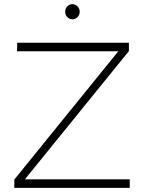

<svg xmlns="http://www.w3.org/2000/svg" viewBox="-20 -905 694 925"><path d="M364 -849Q364 -833 353.5 -822.5Q343 -812 329 -812Q315 -812 304.5 -822.5Q294 -833 294 -849Q294 -864 304.5 -874.5Q315 -885 329 -885Q343 -885 353.5 -874.5Q364 -864 364 -849ZM601 -699V-659L100 -41H605V0H49V-40L550 -658H62L63 -699Z"/></svg>

Font: Montserrat Ultra Light
Style: Regular
Weight: 200
Designer: Julieta Ulanovsky
Foundry: Julieta Ulanovsky
Version: Version 3.100;PS 003.100;hotconv 1.0.88;makeotf.lib2.5.64775